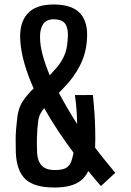

<svg xmlns="http://www.w3.org/2000/svg" viewBox="-20 -828 584 856"><path d="M223 8Q132.5 8 93.2 -29.2Q54 -66.5 50.5 -148Q49.5 -182 49.8 -205.5Q50 -229 51.5 -249.2Q53 -269.5 56 -294Q60 -344 81.2 -376Q102.5 -408 130 -433.5Q105 -489.5 89.2 -543.8Q73.5 -598 70.5 -646.5Q65 -723.5 101.5 -765.8Q138 -808 219 -808Q302 -808 338 -767.8Q374 -727.5 367.5 -651Q364 -590 337 -536.8Q310 -483.5 266 -438.5Q261.5 -433.5 255.5 -427.5Q249.5 -421.5 242.5 -414Q261 -379 281.8 -343.8Q302.5 -308.5 324 -275Q323.5 -305.5 321.2 -337.5Q319 -369.5 314 -404L394 -404.5Q397.5 -374.5 400.5 -333.5Q403.5 -292.5 404.5 -249.2Q405.5 -206 404 -169.5Q429.5 -136 452.8 -107.5Q476 -79 494 -57.5L430 1.5Q416.5 -14 402.2 -30.8Q388 -47.5 373.5 -65.5Q361.5 -40 341.8 -24Q322 -8 292.5 0Q263 8 223 8ZM225 -70Q255.5 -70 271.5 -77.8Q287.5 -85.5 295 -102.2Q302.5 -119 308 -147Q273 -193.5 239.5 -244Q206 -294.5 177 -346Q167.5 -335 160.2 -321.2Q153 -307.5 150.5 -289.5Q148 -271.5 146.5 -253Q145 -234.5 144.5 -209.2Q144 -184 145.5 -146Q147.5 -110 165.8 -90Q184 -70 225 -70ZM202 -492Q216.5 -508 234.2 -528.5Q252 -549 265.8 -578.5Q279.5 -608 281.5 -650Q286.5 -694 273.2 -718Q260 -742 219 -742Q186 -742 171.8 -719.8Q157.5 -697.5 158.5 -660Q159 -623.5 170.8 -580.5Q182.5 -537.5 202 -492Z"/></svg>

Font: Big Shoulders Text Thin SemiBold
Style: Regular
Weight: 600
Version: Version 2.002